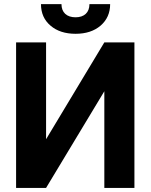

<svg xmlns="http://www.w3.org/2000/svg" viewBox="-20 -918 740 938"><path d="M417 -897.9C417 -856.9 391.6 -833.5 349.1 -833.5C306.2 -833.5 280.3 -856.9 280.3 -897.9H180.2C180.2 -854 195.8 -818.8 227.1 -792.5C257.8 -766.1 298.8 -752.9 349.1 -752.9C399.4 -752.9 440.4 -766.1 471.7 -793C502.4 -819.8 518.1 -854.5 518.1 -897.9ZM205.1 -237.8V-710.9H58.6V0H205.1L489.7 -472.2V0H636.7V-710.9H489.7Z"/></svg>

Font: Roboto
Style: Bold
Weight: 700
Designer: Google
Version: Version 2.137; 2017